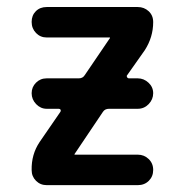

<svg xmlns="http://www.w3.org/2000/svg" viewBox="-20 -540 540 560"><path d="M95.7 -126 156.2 -213.9Q158.2 -216.8 156.7 -219.7Q155.3 -222.7 151.4 -222.7H116.2Q98.6 -222.7 85.4 -236.3Q72.3 -250 72.3 -268.1Q72.3 -286.1 85 -298.8Q97.7 -311.5 116.2 -311.5H210Q221.7 -311.5 227.5 -321.3L299.8 -427.7L300.8 -428.7V-429.7Q300.8 -430.7 299.8 -430.7H116.2Q97.7 -430.7 85 -443.8Q72.3 -457 72.3 -476.1Q72.3 -495.1 84.5 -507.3Q96.7 -519.5 116.2 -519.5H381.8Q400.4 -519.5 413.6 -507.3Q426.8 -495.1 426.8 -475.6Q426.8 -431.6 402.3 -393.6L350.6 -320.3Q348.6 -318.4 350.6 -314.9Q352.5 -311.5 356.4 -311.5H381.8Q399.4 -311.5 413.1 -298.8Q426.8 -286.1 426.8 -268.1Q426.8 -250 413.6 -236.3Q400.4 -222.7 381.8 -222.7H297.9Q286.1 -222.7 280.3 -213.9L198.2 -91.8L197.3 -90.8V-89.8Q197.3 -88.9 198.2 -88.9H381.8Q400.4 -88.9 413.6 -76.2Q426.8 -63.5 426.8 -44.4Q426.8 -25.4 414.1 -12.7Q401.4 0 381.8 0H116.2Q97.7 0 85 -12.7Q72.3 -25.4 72.3 -43.9Q71.3 -89.8 95.7 -126Z"/></svg>

Font: Rounded-X Mgen+ 2m medium
Style: Regular
Weight: 500
Designer: [Source Han Sans]
Ryoko NISHIZUKA  (kana & ideographs); Paul D. Hunt (Latin, Greek & Cyrillic); Wenlong ZHANG  (bopomofo
Version: Version 1.059.20150602